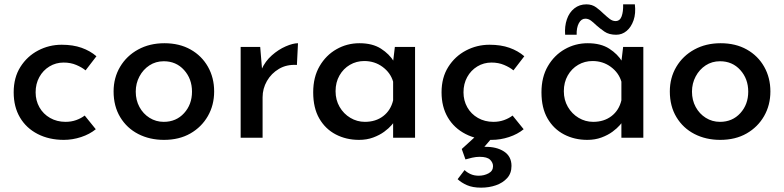

<svg xmlns="http://www.w3.org/2000/svg" viewBox="-20 -634 3610 884"><path d="M421 -39Q393 -16 353.5 -3Q314 10 274 10Q206 10 153.5 -17Q101 -44 72 -93Q43 -142 43 -209Q43 -277 74 -326Q105 -375 155.5 -401.5Q206 -428 264 -428Q316 -428 355.5 -414Q395 -400 424 -375L374 -310Q357 -324 331 -335Q305 -346 273 -346Q237 -346 207.5 -328Q178 -310 161 -279Q144 -248 144 -209Q144 -171 161.5 -140Q179 -109 210.5 -91Q242 -73 282 -73Q308 -73 330.5 -81Q353 -89 370 -102Z M503 -213Q503 -276 533 -326.5Q563 -377 616 -406Q669 -435 737 -435Q806 -435 857.5 -406Q909 -377 937.5 -326.5Q966 -276 966 -213Q966 -150 937 -99.5Q908 -49 856.5 -19.5Q805 10 735 10Q669 10 616.5 -17Q564 -44 533.5 -94.5Q503 -145 503 -213ZM605 -212Q605 -173 622 -141.5Q639 -110 668.5 -91.5Q698 -73 734 -73Q791 -73 827.5 -113Q864 -153 864 -212Q864 -271 827.5 -311.5Q791 -352 734 -352Q697 -352 668 -333Q639 -314 622 -282Q605 -250 605 -212Z M1178 -418 1188 -298 1184 -314Q1201 -352 1231.5 -379Q1262 -406 1295.5 -420.5Q1329 -435 1352 -435L1347 -335Q1300 -338 1264.5 -317Q1229 -296 1209 -261Q1189 -226 1189 -186V0H1088V-418Z M1633 10Q1574 10 1526 -15Q1478 -40 1450 -88.5Q1422 -137 1422 -209Q1422 -279 1451.5 -329.5Q1481 -380 1529.5 -407.5Q1578 -435 1635 -435Q1695 -435 1734 -410Q1773 -385 1794 -350L1788 -334L1798 -418H1891V0H1790V-106L1800 -81Q1796 -73 1783 -58Q1770 -43 1749 -27.5Q1728 -12 1698.5 -1Q1669 10 1633 10ZM1660 -73Q1710 -73 1744.5 -99.5Q1779 -126 1790 -172V-258Q1778 -299 1741.5 -326Q1705 -353 1657 -353Q1621 -353 1591 -335.5Q1561 -318 1543 -286.5Q1525 -255 1525 -214Q1525 -174 1543.5 -142Q1562 -110 1593 -91.5Q1624 -73 1660 -73Z M2391 -39Q2363 -16 2323.5 -3Q2284 10 2244 10Q2176 10 2123.5 -17Q2071 -44 2042 -93Q2013 -142 2013 -209Q2013 -277 2044 -326Q2075 -375 2125.5 -401.5Q2176 -428 2234 -428Q2286 -428 2325.5 -414Q2365 -400 2394 -375L2344 -310Q2327 -324 2301 -335Q2275 -346 2243 -346Q2207 -346 2177.5 -328Q2148 -310 2131 -279Q2114 -248 2114 -209Q2114 -171 2131.5 -140Q2149 -109 2180.5 -91Q2212 -73 2252 -73Q2278 -73 2300.5 -81Q2323 -89 2340 -102ZM2119 149Q2130 160 2146.5 167.5Q2163 175 2184 175Q2209 175 2229.5 164Q2250 153 2250 131Q2250 115 2236.5 101.5Q2223 88 2188 88Q2172 88 2154 92Q2136 96 2123 100L2106 52L2175 -11L2253 -8L2180 77L2158 52Q2169 47 2183.5 45Q2198 43 2212 42Q2266 41 2300.5 63.5Q2335 86 2335 130Q2335 164 2315 186Q2295 208 2263.5 219Q2232 230 2195 230Q2156 230 2130 218.5Q2104 207 2087 191Z M2684 10Q2625 10 2577 -15Q2529 -40 2501 -88.5Q2473 -137 2473 -209Q2473 -279 2502.5 -329.5Q2532 -380 2580.5 -407.5Q2629 -435 2686 -435Q2746 -435 2785 -410Q2824 -385 2845 -350L2839 -334L2849 -418H2942V0H2841V-106L2851 -81Q2847 -73 2834 -58Q2821 -43 2800 -27.5Q2779 -12 2749.5 -1Q2720 10 2684 10ZM2711 -73Q2761 -73 2795.5 -99.5Q2830 -126 2841 -172V-258Q2829 -299 2792.5 -326Q2756 -353 2708 -353Q2672 -353 2642 -335.5Q2612 -318 2594 -286.5Q2576 -255 2576 -214Q2576 -174 2594.5 -142Q2613 -110 2644 -91.5Q2675 -73 2711 -73ZM2817 -474Q2784 -474 2763 -488.5Q2742 -503 2724 -519Q2713 -530 2701 -539Q2689 -548 2675 -548Q2656 -548 2645 -527Q2634 -506 2635 -474H2582Q2579 -513 2590 -545Q2601 -577 2624.5 -595.5Q2648 -614 2680 -614Q2706 -614 2725 -600Q2744 -586 2760 -570Q2774 -557 2787 -547Q2800 -537 2814 -537Q2834 -537 2842 -558.5Q2850 -580 2849 -614H2903Q2908 -572 2897 -540.5Q2886 -509 2865 -491.5Q2844 -474 2817 -474Z M3064 -213Q3064 -276 3094 -326.5Q3124 -377 3177 -406Q3230 -435 3298 -435Q3367 -435 3418.5 -406Q3470 -377 3498.5 -326.5Q3527 -276 3527 -213Q3527 -150 3498 -99.5Q3469 -49 3417.5 -19.5Q3366 10 3296 10Q3230 10 3177.5 -17Q3125 -44 3094.5 -94.5Q3064 -145 3064 -213ZM3166 -212Q3166 -173 3183 -141.5Q3200 -110 3229.5 -91.5Q3259 -73 3295 -73Q3352 -73 3388.5 -113Q3425 -153 3425 -212Q3425 -271 3388.5 -311.5Q3352 -352 3295 -352Q3258 -352 3229 -333Q3200 -314 3183 -282Q3166 -250 3166 -212Z"/></svg>

Font: Reem Kufi Fun
Style: Regular
Weight: 400
Designer: Khaled Hosny
Version: Version 1.005